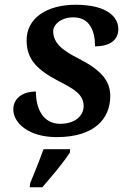

<svg xmlns="http://www.w3.org/2000/svg" viewBox="-20 -567 541 808"><path d="M219 10C377 10 444 -67 444 -163C444 -231 400 -275 310 -321C238 -357 202 -389 204 -440C207 -465 237 -494 289 -494C359 -494 380 -434 380 -372C443 -372 478 -399 478 -445C478 -493 434 -547 298 -547C179 -547 92 -492 92 -398C92 -317 135 -274 228 -225C295 -191 332 -168 332 -120C332 -86 303 -46 233 -46C163 -46 131 -107 131 -182C83 -182 36 -159 36 -106C36 -52 97 10 219 10ZM105 221H158C197 176 242 124 274 75L275 61H163C146 109 125 160 107 204Z"/></svg>

Font: Noto Serif Semi
Style: Italic
Weight: 600
Italic angle: -12°
Designer: Monotype Design Team
Foundry: Monotype Imaging Inc.
Version: Version 1.901